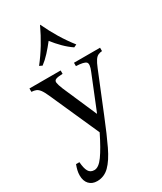

<svg xmlns="http://www.w3.org/2000/svg" viewBox="-242 -817 957 1135"><g transform="rotate(-30 236.0 -249.5)"><path d="M69 235Q35 235 15 213.5Q-5 192 -5 154Q-5 137 -1 120Q3 103 10 85H33Q36 128 48 149Q60 170 87 170Q117 170 149.5 124.5Q182 79 225 -8L76 -342Q61 -376 49.5 -391Q38 -406 25.5 -411Q13 -416 -5 -417V-440H208V-417Q175 -416 161.5 -410.5Q148 -405 150 -389.5Q152 -374 165 -342L265 -112H267L360 -342Q380 -389 366 -402Q352 -415 299 -417V-440H477V-417Q462 -416 450 -410.5Q438 -405 427.5 -389.5Q417 -374 404 -342L297 -79Q255 25 221.5 95Q188 165 152.5 200Q117 235 69 235ZM346 -518Q315 -539 287 -567Q259 -595 234 -627Q209 -595 183.5 -567Q158 -539 130 -518L111 -527Q148 -574 179.5 -626Q211 -678 237 -734H239Q265 -678 296.5 -626Q328 -574 365 -527Z"/></g></svg>

Font: Bona Nova
Style: Regular
Weight: 400
Designer: Mateusz Machalski
Foundry: Capitalics
Version: Version 4.001; ttfautohint (v1.8.3)